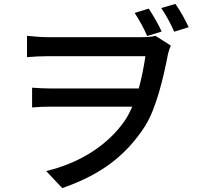

<svg xmlns="http://www.w3.org/2000/svg" viewBox="-20 -882 1040 981"><path d="M740 -838 668 -816C692 -779 715 -738 732 -698L806 -721C789 -758 763 -803 740 -838ZM876 -862 804 -841C828 -805 852 -762 870 -720L944 -743C926 -782 900 -829 876 -862ZM118 -699V-590C154 -593 193 -595 226 -595C293 -595 662 -595 723 -595C715 -541 704 -484 689 -430H237C205 -430 172 -432 144 -434V-333C177 -336 205 -337 240 -337H656C645 -312 633 -289 620 -269C533 -141 388 -49 216 -8L298 79C504 8 628 -94 720 -236C778 -327 815 -484 839 -609C843 -625 848 -638 853 -649L774 -699C753 -693 726 -692 699 -692C647 -692 292 -692 226 -692C184 -692 142 -697 118 -699Z"/></svg>

Font: Noto Sans TC Medium
Style: Regular
Weight: 500
Designer: Ryoko NISHIZUKA 西塚涼子 (kana, bopomofo & ideographs); Paul D. Hunt (Latin, Greek & Cyrillic); Sandoll Communications 산돌커뮤니
Foundry: Adobe
Version: Version 2.004;hotconv 1.0.118;makeotfexe 2.5.65603